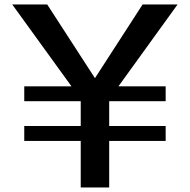

<svg xmlns="http://www.w3.org/2000/svg" viewBox="-20 -805 840 850"><path d="M34.2 -785.2H189L400.4 -459L611.3 -785.2H766.1L504.4 -422.9H713.4V-356.9H463.4V-247.1H713.4V-181.2H463.4V24.9H337.4V-181.2H87.4V-247.1H337.4V-356.9H87.4V-422.9H296.4Z"/></svg>

Font: BIZ UDPGothic
Style: Bold
Weight: 700
Designer: TypeBank Co., Ltd.
Foundry: Morisawa Inc.
Version: Version 1.051